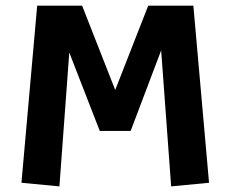

<svg xmlns="http://www.w3.org/2000/svg" viewBox="-20 -647 809 674"><path d="M188.6 7.3 55.3 -5.4 110.5 -627H268.3L419.2 -242.6L349.7 -242.4L500.3 -627H658.8L713.8 -5.4L580.8 7.3L539.3 -557.6L578.3 -556.2L438.7 -187.4H330.2L187.3 -554.9L230.1 -556.5Z"/></svg>

Font: Anaheim
Style: Regular
Weight: 400
Designer: Vernon Adams
Foundry: Vernon Adams
Version: Version 2.001